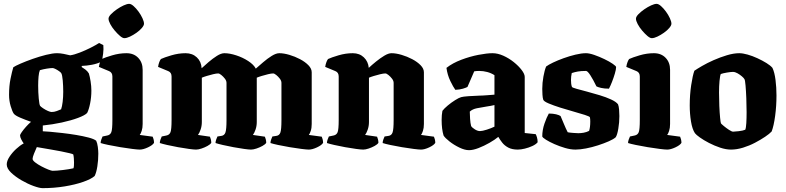

<svg xmlns="http://www.w3.org/2000/svg" viewBox="-20 -776 4078 996"><path d="M202 -125V-95Q212 -95 239.5 -92.5Q267 -90 303 -86Q339 -82 375 -76Q411 -70 439.5 -62.5Q468 -55 479 -46Q485 -33 487.5 -13.5Q490 6 490 21Q490 55 485 87Q480 119 471 137Q453 153 411.5 167.5Q370 182 315 191Q260 200 201 200Q185 200 154.5 189Q124 178 92 159.5Q60 141 37.5 119.5Q15 98 15 77Q15 59 29 37.5Q43 16 63.5 -3Q84 -22 103 -32Q97 -40 90.5 -52.5Q84 -65 84 -74Q84 -78 93 -91Q102 -104 115.5 -119Q129 -134 141 -144Q112 -154 85 -165.5Q58 -177 51 -187Q44 -197 35.5 -225Q27 -253 27 -284Q27 -330 34.5 -367Q42 -404 49 -427Q59 -434 86.5 -446Q114 -458 149.5 -470.5Q185 -483 219 -491.5Q253 -500 276 -500Q292 -500 310 -496.5Q328 -493 344 -489Q365 -492 394.5 -503.5Q424 -515 451.5 -529Q479 -543 494 -553L516 -542Q518 -522 515 -497.5Q512 -473 507 -456Q483 -445 456.5 -440Q430 -435 404 -434V-428Q411 -424 422.5 -415.5Q434 -407 441 -395Q446 -379 450 -354Q454 -329 454 -306Q454 -272 447.5 -239.5Q441 -207 432 -190Q421 -178 385 -164.5Q349 -151 300.5 -140.5Q252 -130 202 -125ZM248 -195Q261 -195 274.5 -200Q288 -205 297 -209Q302 -223 305 -247.5Q308 -272 308 -300Q308 -330 305.5 -358.5Q303 -387 298 -396Q296 -400 287 -406.5Q278 -413 268 -418Q258 -423 253 -423Q242 -423 223 -420Q204 -417 187 -412Q182 -401 180 -379Q178 -357 178 -331Q178 -297 181 -265Q184 -233 188 -227Q192 -222 204 -214Q216 -206 228.5 -200.5Q241 -195 248 -195ZM253 110Q273 110 306 106Q339 102 361 97Q363 92 363.5 83.5Q364 75 364 67Q364 56 363 44Q362 32 360 25Q358 23 340 18.5Q322 14 296 9Q270 4 243.5 -0.5Q217 -5 197 -8.5Q177 -12 171 -13Q164 2 156.5 21Q149 40 149 48Q149 56 162.5 66.5Q176 77 195 87Q214 97 230.5 103.5Q247 110 253 110Z M705 0Q694 0 666 -3.5Q638 -7 604.5 -12.5Q571 -18 542.5 -24Q514 -30 502 -34Q502 -42 505.5 -52Q509 -62 512 -68L536 -73Q552 -76 557.5 -90.5Q563 -105 563 -153V-379Q563 -400 546 -407L493 -429Q495 -443 499.5 -454.5Q504 -466 508 -470Q525 -478 562 -489Q599 -500 636 -500Q674 -500 697 -476Q720 -452 720 -414V-133Q720 -112 715 -97Q710 -82 705 -76L772 -67Q774 -63 776.5 -54Q779 -45 779 -35Q772 -23 747.5 -11.5Q723 0 705 0ZM625 -578Q616 -578 602.5 -589.5Q589 -601 575 -617.5Q561 -634 552 -651Q543 -668 543 -679Q543 -689 555.5 -702Q568 -715 586 -727.5Q604 -740 621.5 -748Q639 -756 650 -756Q660 -756 673 -744.5Q686 -733 698.5 -716Q711 -699 719 -681.5Q727 -664 727 -653Q727 -644 716 -631Q705 -618 688 -606Q671 -594 654 -586Q637 -578 625 -578Z M997 0Q986 0 960 -3.5Q934 -7 903.5 -12.5Q873 -18 847 -24Q821 -30 809 -34Q809 -42 812.5 -52Q816 -62 819 -68L843 -73Q859 -76 864.5 -90.5Q870 -105 870 -153V-379Q870 -400 853 -407L800 -429Q802 -443 806.5 -454.5Q811 -466 815 -470Q832 -478 869 -489Q906 -500 943 -500Q978 -500 1001 -478.5Q1024 -457 1026 -422Q1041 -436 1062 -454Q1083 -472 1105 -486Q1127 -500 1144 -500Q1171 -500 1205 -489Q1239 -478 1267.5 -459.5Q1296 -441 1307 -420Q1323 -434 1345 -453Q1367 -472 1389.5 -486Q1412 -500 1429 -500Q1452 -500 1481 -491.5Q1510 -483 1536.5 -469Q1563 -455 1580 -437.5Q1597 -420 1597 -401V-133Q1597 -112 1592 -97Q1587 -82 1582 -76L1649 -67Q1651 -63 1653.5 -54Q1656 -45 1656 -35Q1649 -23 1624.5 -11.5Q1600 0 1582 0Q1571 0 1543.5 -3.5Q1516 -7 1483 -12.5Q1450 -18 1422.5 -24Q1395 -30 1383 -34Q1383 -42 1386.5 -52Q1390 -62 1393 -68L1413 -71Q1429 -73 1434.5 -88.5Q1440 -104 1440 -153V-346Q1440 -357 1431.5 -368Q1423 -379 1413 -387Q1403 -395 1397 -395Q1387 -395 1370.5 -391Q1354 -387 1337.5 -382Q1321 -377 1312 -373V-143Q1312 -122 1305.5 -103.5Q1299 -85 1292 -76L1354 -67Q1356 -63 1358.5 -54Q1361 -45 1361 -35Q1356 -27 1341.5 -19Q1327 -11 1310.5 -5.5Q1294 0 1282 0Q1271 0 1246 -3.5Q1221 -7 1191 -12.5Q1161 -18 1135.5 -24Q1110 -30 1098 -34Q1098 -42 1101.5 -52Q1105 -62 1108 -68L1128 -71Q1144 -73 1149.5 -89Q1155 -105 1155 -153V-346Q1155 -357 1146.5 -368Q1138 -379 1128 -387Q1118 -395 1112 -395Q1102 -395 1085.5 -391Q1069 -387 1052.5 -382Q1036 -377 1027 -373V-143Q1027 -122 1020.5 -103.5Q1014 -85 1007 -76L1069 -67Q1071 -63 1073.5 -54Q1076 -45 1076 -35Q1071 -27 1056.5 -19Q1042 -11 1025.5 -5.5Q1009 0 997 0Z M1864 0Q1853 0 1827 -3.5Q1801 -7 1770.5 -12.5Q1740 -18 1714 -24Q1688 -30 1676 -34Q1676 -42 1679.5 -52Q1683 -62 1686 -68L1710 -73Q1726 -76 1731.5 -90.5Q1737 -105 1737 -153V-379Q1737 -400 1720 -407L1667 -429Q1669 -443 1673.5 -454.5Q1678 -466 1682 -470Q1699 -478 1736 -489Q1773 -500 1810 -500Q1845 -500 1867.5 -478.5Q1890 -457 1893 -424Q1909 -439 1930.5 -456.5Q1952 -474 1973.5 -487Q1995 -500 2011 -500Q2034 -500 2063 -491.5Q2092 -483 2118.5 -469Q2145 -455 2162 -437.5Q2179 -420 2179 -401V-133Q2179 -112 2174 -97Q2169 -82 2164 -76L2231 -67Q2233 -63 2235.5 -54Q2238 -45 2238 -35Q2231 -23 2206.5 -11.5Q2182 0 2164 0Q2153 0 2125.5 -3.5Q2098 -7 2065 -12.5Q2032 -18 2004.5 -24Q1977 -30 1965 -34Q1965 -42 1968.5 -52Q1972 -62 1975 -68L1995 -71Q2011 -73 2016.5 -89Q2022 -105 2022 -153V-346Q2022 -357 2013.5 -368Q2005 -379 1995 -387Q1985 -395 1979 -395Q1969 -395 1952.5 -391Q1936 -387 1919.5 -382Q1903 -377 1894 -373V-143Q1894 -122 1887.5 -103.5Q1881 -85 1874 -76L1936 -67Q1938 -63 1940.5 -54Q1943 -45 1943 -35Q1938 -27 1923.5 -19Q1909 -11 1892.5 -5.5Q1876 0 1864 0Z M2413 3Q2391 3 2363 -10.5Q2335 -24 2312 -42Q2289 -60 2281 -73Q2271 -106 2271 -154Q2271 -167 2272 -179Q2273 -191 2275 -201Q2284 -213 2302.5 -228.5Q2321 -244 2341 -256.5Q2361 -269 2372 -272Q2382 -275 2410 -277Q2438 -279 2469 -280Q2481 -280 2484.5 -280.5Q2488 -281 2492 -281Q2496 -281 2507 -282Q2518 -283 2545 -285V-386Q2528 -397 2507.5 -402.5Q2487 -408 2466 -408Q2452 -408 2440 -406L2405 -325Q2398 -321 2381.5 -316Q2365 -311 2342 -310Q2331 -325 2316 -356Q2301 -387 2296 -424Q2328 -449 2373 -466Q2418 -483 2462 -491.5Q2506 -500 2535 -500Q2562 -500 2591 -487Q2620 -474 2645 -454Q2670 -434 2686 -413Q2702 -392 2702 -377V-86L2759 -80Q2762 -75 2765.5 -63.5Q2769 -52 2769 -38Q2760 -27 2741.5 -18.5Q2723 -10 2702.5 -5Q2682 0 2666 0Q2636 0 2616.5 -10.5Q2597 -21 2585 -36.5Q2573 -52 2565 -66Q2547 -51 2519 -35Q2491 -19 2462.5 -8Q2434 3 2413 3ZM2470 -96Q2482 -96 2505.5 -103.5Q2529 -111 2545 -119V-231Q2537 -229 2526 -227Q2515 -225 2502 -223Q2477 -219 2454 -214.5Q2431 -210 2417 -197Q2417 -184 2418.5 -160.5Q2420 -137 2424 -122Q2430 -113 2444 -104.5Q2458 -96 2470 -96Z M2965 0Q2940 0 2911 -8.5Q2882 -17 2856 -28.5Q2830 -40 2812.5 -51Q2795 -62 2793 -68Q2793 -102 2804.5 -135Q2816 -168 2827 -187Q2849 -187 2865 -183Q2881 -179 2888 -174Q2895 -158 2905.5 -132.5Q2916 -107 2925 -90Q2933 -88 2953 -86.5Q2973 -85 2980 -85Q2993 -85 3007.5 -87.5Q3022 -90 3036 -97Q3042 -115 3042 -146Q3042 -153 3041.5 -158.5Q3041 -164 3040 -168Q3038 -172 3013.5 -180Q2989 -188 2954.5 -197.5Q2920 -207 2885.5 -218Q2851 -229 2826 -239.5Q2801 -250 2798 -259Q2795 -268 2794 -285Q2793 -302 2793 -315Q2793 -346 2799 -379Q2805 -412 2813 -431Q2825 -440 2849 -451.5Q2873 -463 2903.5 -474Q2934 -485 2965 -492.5Q2996 -500 3020 -500Q3037 -500 3063 -491Q3089 -482 3115 -469.5Q3141 -457 3158.5 -445Q3176 -433 3176 -428Q3176 -416 3169.5 -394Q3163 -372 3154.5 -350.5Q3146 -329 3139 -316Q3115 -316 3098 -320Q3081 -324 3074 -328Q3057 -363 3042.5 -385.5Q3028 -408 3020 -408Q2994 -408 2977.5 -405Q2961 -402 2946 -397Q2944 -388 2943 -379Q2942 -370 2942 -361Q2942 -352 2943 -342.5Q2944 -333 2947 -325Q2950 -321 2972 -315Q2994 -309 3026 -300.5Q3058 -292 3091 -282Q3124 -272 3150 -260Q3176 -248 3186 -235Q3190 -225 3191.5 -207.5Q3193 -190 3193 -174Q3193 -141 3187.5 -108.5Q3182 -76 3174 -64Q3163 -54 3138 -43Q3113 -32 3082 -22Q3051 -12 3020 -6Q2989 0 2965 0Z M3441 0Q3430 0 3402 -3.5Q3374 -7 3340.5 -12.5Q3307 -18 3278.5 -24Q3250 -30 3238 -34Q3238 -42 3241.5 -52Q3245 -62 3248 -68L3272 -73Q3288 -76 3293.5 -90.5Q3299 -105 3299 -153V-379Q3299 -400 3282 -407L3229 -429Q3231 -443 3235.5 -454.5Q3240 -466 3244 -470Q3261 -478 3298 -489Q3335 -500 3372 -500Q3410 -500 3433 -476Q3456 -452 3456 -414V-133Q3456 -112 3451 -97Q3446 -82 3441 -76L3508 -67Q3510 -63 3512.5 -54Q3515 -45 3515 -35Q3508 -23 3483.5 -11.5Q3459 0 3441 0ZM3361 -578Q3352 -578 3338.5 -589.5Q3325 -601 3311 -617.5Q3297 -634 3288 -651Q3279 -668 3279 -679Q3279 -689 3291.5 -702Q3304 -715 3322 -727.5Q3340 -740 3357.5 -748Q3375 -756 3386 -756Q3396 -756 3409 -744.5Q3422 -733 3434.5 -716Q3447 -699 3455 -681.5Q3463 -664 3463 -653Q3463 -644 3452 -631Q3441 -618 3424 -606Q3407 -594 3390 -586Q3373 -578 3361 -578Z M3772 0Q3746 0 3716 -10Q3686 -20 3658 -34.5Q3630 -49 3610.5 -63Q3591 -77 3585 -85Q3571 -106 3564.5 -146Q3558 -186 3558 -229Q3558 -284 3565.5 -334Q3573 -384 3582 -409Q3595 -418 3621.5 -433.5Q3648 -449 3682 -464Q3716 -479 3751 -489.5Q3786 -500 3815 -500Q3833 -500 3858 -493Q3883 -486 3909 -474Q3935 -462 3956 -449Q3977 -436 3987 -424Q3998 -401 4003 -361.5Q4008 -322 4008 -281Q4008 -226 4001 -174.5Q3994 -123 3983 -94Q3972 -82 3949 -66.5Q3926 -51 3896.5 -35.5Q3867 -20 3834.5 -10Q3802 0 3772 0ZM3783 -93Q3791 -93 3812.5 -95.5Q3834 -98 3846 -103Q3850 -112 3851.5 -137.5Q3853 -163 3853 -194Q3853 -228 3851.5 -266Q3850 -304 3847.5 -332.5Q3845 -361 3842 -365Q3839 -371 3828.5 -380Q3818 -389 3805.5 -396Q3793 -403 3782 -403Q3771 -403 3750.5 -399.5Q3730 -396 3719 -392Q3715 -383 3712.5 -356Q3710 -329 3710 -296Q3710 -262 3711.5 -226.5Q3713 -191 3715.5 -165.5Q3718 -140 3720 -136Q3722 -133 3734.5 -122.5Q3747 -112 3761.5 -102.5Q3776 -93 3783 -93Z"/></svg>

Font: Texturina 72pt Black
Style: Regular
Weight: 900
Designer: Guillermo Torres Carreño
Foundry: Omnibus-Type
Version: Version 1.002; ttfautohint (v1.8.3)